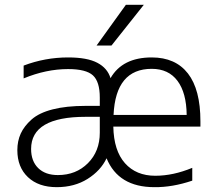

<svg xmlns="http://www.w3.org/2000/svg" viewBox="-20 -774 905 805"><path d="M456.1 -292H762.7Q761.7 -384.8 724.1 -435.1Q686.5 -485.4 616.2 -485.4Q464.8 -485.4 456.1 -292ZM583 -753.9 447.3 -583H384.8L507.8 -753.9ZM398.4 -284.2H338.9Q110.4 -284.2 110.4 -149.4Q110.4 -98.6 140.1 -69.3Q169.9 -40 222.7 -40Q298.8 -40 348.6 -89.8Q398.4 -139.6 398.4 -217.8V-260.7ZM616.2 -533.2Q715.8 -533.2 768.1 -465.8Q820.3 -398.4 820.3 -265.6V-243.2H455.1Q457 -142.6 503.9 -89.8Q550.8 -37.1 630.9 -37.1Q706.1 -37.1 786.1 -70.3V-16.6Q702.1 11.7 627 10.7Q476.6 10.7 426.8 -110.4Q402.3 -58.6 347.2 -23.9Q292 10.7 217.8 10.7Q141.6 10.7 97.2 -31.2Q52.7 -73.2 52.7 -144.5Q52.7 -182.6 66.9 -213.9Q81.1 -245.1 112.3 -272.9Q143.6 -300.8 200.7 -315.4Q257.8 -330.1 338.9 -330.1H398.4V-365.2Q398.4 -431.6 369.6 -458Q340.8 -484.4 265.6 -484.4Q173.8 -484.4 79.1 -445.3V-499Q168.9 -533.2 265.6 -533.2Q345.7 -533.2 388.2 -510.7Q430.7 -488.3 443.4 -446.3Q493.2 -533.2 616.2 -533.2Z"/></svg>

Font: Gen Shin Gothic Light
Style: Regular
Weight: 200
Designer: [Source Han Sans]
Ryoko NISHIZUKA  (kana & ideographs); Paul D. Hunt (Latin, Greek & Cyrillic); Wenlong ZHANG  (bopomofo
Version: Version 1.002.20150607